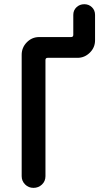

<svg xmlns="http://www.w3.org/2000/svg" viewBox="-20 -910 540 930"><path d="M85 -56.6V-644.5Q85 -679.7 109.9 -705.1Q134.8 -730.5 169.9 -730.5H324.2Q335 -730.5 335 -741.2V-837.9Q335 -860.4 350.6 -875Q366.2 -889.6 388.2 -889.6Q410.2 -889.6 425.3 -875Q440.4 -860.4 440.4 -837.9V-714.8Q440.4 -679.7 415 -654.8Q389.6 -629.9 355.5 -629.9H210.9Q200.2 -629.9 200.2 -619.1V-56.6Q200.2 -32.2 183.1 -16.1Q166 0 142.1 0Q118.2 0 101.6 -16.6Q85 -33.2 85 -56.6Z"/></svg>

Font: Rounded-X Mgen+ 2m medium
Style: Regular
Weight: 500
Designer: [Source Han Sans]
Ryoko NISHIZUKA  (kana & ideographs); Paul D. Hunt (Latin, Greek & Cyrillic); Wenlong ZHANG  (bopomofo
Version: Version 1.059.20150602